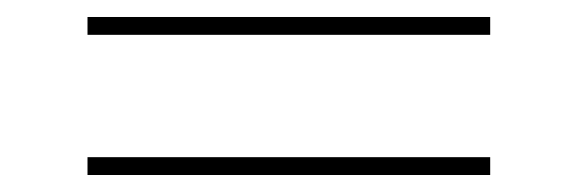

<svg xmlns="http://www.w3.org/2000/svg" viewBox="-20 -350 682 226"><path d="M83 -144V-165H557V-144ZM557 -330V-309H83V-330Z"/></svg>

Font: Elsie Black
Style: Regular
Weight: 900
Designer: Alejandro Inler
Foundry: Alejandro Inler
Version: 1.002